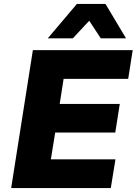

<svg xmlns="http://www.w3.org/2000/svg" viewBox="-20 -961 698 981"><path d="M37 0 148 -705H658L635 -558H305L285 -430H592L569 -284H262L240 -147H570L546 0ZM224 -765 373 -941H519L624 -765H495L436 -855L352 -765Z"/></svg>

Font: Nunito Sans 9pt Black
Style: Italic
Weight: 900
Italic angle: -9°
Version: Version 3.101;gftools[0.9.27]